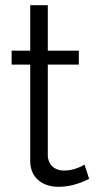

<svg xmlns="http://www.w3.org/2000/svg" viewBox="-20 -717 375 743"><path d="M307 -80C299 -75 267 -57 228 -57C196 -57 168 -74 165 -113V-467H285V-521H165V-697H97V-521H25V-467H97V-94C97 -26 148 6 207 6C263 6 309 -17 325 -25Z"/></svg>

Font: Raleway Reg
Style: Regular
Weight: 400
Designer: Matt McInerney, Pablo Impallari, Rodrigo Fuenzalida
Foundry: Matt McInerney, Pablo Impallari, Rodrigo Fuenzalida
Version: Version 3.00 July 28, 2015